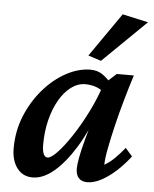

<svg xmlns="http://www.w3.org/2000/svg" viewBox="-50 -703 605 754"><g transform="rotate(5 252.5 -326.5)"><path d="M106.4 7.8Q67.4 7.8 44.9 -22Q22.5 -51.8 22.5 -99.6Q22.5 -168.9 47.4 -229Q72.3 -289.1 112.8 -335.4Q153.3 -381.8 201.7 -407.7Q250 -433.6 296.9 -433.6Q325.2 -433.6 346.2 -418.5Q367.2 -403.3 388.7 -376L359.4 -344.7Q343.8 -361.3 323.2 -368.2Q302.7 -375 281.2 -375Q252 -375 225.6 -355.5Q199.2 -335.9 179.2 -301.3Q159.2 -266.6 147.9 -221.2Q136.7 -175.8 136.7 -124Q136.7 -100.6 142.1 -87.9Q147.5 -75.2 158.2 -75.2Q171.9 -75.2 196.8 -101.6Q221.7 -127.9 251 -172.4Q280.3 -216.8 307.1 -270.5Q334 -324.2 351.6 -378.9L365.2 -393.6L400.4 -425.8H467.8Q453.1 -379.9 438 -326.7Q422.9 -273.4 410.6 -222.2Q398.4 -170.9 390.6 -129.9Q382.8 -88.9 382.8 -66.4Q403.3 -78.1 422.4 -96.7Q441.4 -115.2 460.9 -139.6L488.3 -108.4Q463.9 -76.2 435.1 -49.8Q406.2 -23.4 377 -7.8Q347.7 7.8 321.3 7.8Q299.8 7.8 288.1 -4.9Q276.4 -17.6 276.4 -42Q276.4 -57.6 281.7 -86.4Q287.1 -115.2 299.8 -162.6Q312.5 -210 334 -281.2H343.8Q312.5 -193.4 272.5 -128.4Q232.4 -63.5 189.9 -27.8Q147.5 7.8 106.4 7.8ZM334 -471.7 283.2 -488.3 403.3 -661.1 504.9 -638.7Z"/></g></svg>

Font: Crimson Pro SemiBold
Style: Italic
Weight: 600
Italic angle: -12°
Designer: Jacques Le Bailly
Foundry: Baron von Fonthausen
Version: Version 1.003